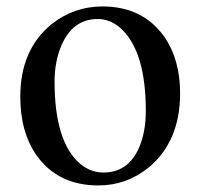

<svg xmlns="http://www.w3.org/2000/svg" viewBox="-20 -561 621 596"><path d="M285.2 14.6Q161.1 14.6 94.7 -77.1Q43 -149.4 43 -260.7Q43 -407.2 140.6 -486.3Q210 -541 297.9 -541Q421.9 -541 488.3 -449.2Q539.1 -377.9 539.1 -271.5Q539.1 -122.1 441.4 -41Q373 14.6 285.2 14.6ZM300.8 -25.4Q385.7 -25.4 418 -119.1Q432.6 -162.1 432.6 -216.8Q432.6 -396.5 359.4 -468.8Q325.2 -502 283.2 -502Q205.1 -502 169.9 -418Q149.4 -369.1 149.4 -307.6Q149.4 -121.1 228.5 -52.7Q261.7 -25.4 300.8 -25.4Z"/></svg>

Font: GenYoMin JP SemiBold
Style: Regular
Weight: 600
Version: Version 1.001;PS 1;hotconv 16.6.51;makeotf.lib2.5.65220 DEVE